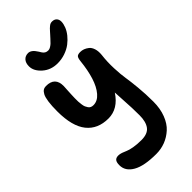

<svg xmlns="http://www.w3.org/2000/svg" viewBox="-327 -958 1254 1254"><g transform="rotate(-45 299.5 -331.0)"><path d="M273.9 -658.2Q211.9 -658.2 169.4 -696Q127 -733.9 127 -776.9Q127 -808.1 142.6 -825.4Q158.2 -842.8 184.1 -842.8Q213.4 -842.8 238.8 -801.8Q240.2 -799.8 243.7 -794.2Q247.1 -788.6 248.3 -786.4Q249.5 -784.2 252.9 -779.8Q256.3 -775.4 258.5 -773.4Q260.7 -771.5 264.4 -768.6Q268.1 -765.6 271.7 -764.4Q275.4 -763.2 280.3 -762.2Q285.2 -761.2 291 -761.2Q301.3 -761.2 313 -768.6Q324.7 -775.9 332 -783Q339.4 -790 353.8 -805.9Q368.2 -821.8 373 -827.1Q376 -830.1 385.7 -841.3Q395.5 -852.5 399.4 -856.2Q403.3 -859.9 411.1 -866.5Q418.9 -873 425.8 -875.5Q432.6 -877.9 439.9 -877.9Q460.9 -877.9 472.4 -866Q483.9 -854 483.9 -834Q483.4 -813 474.1 -789.3Q464.8 -765.6 446.3 -742.4Q427.7 -719.2 403.1 -700.4Q378.4 -681.6 344.5 -669.9Q310.5 -658.2 273.9 -658.2ZM311 215.8Q199.2 215.8 143.6 183.8Q87.9 151.9 87.9 97.2Q87.9 70.3 97.4 58.6Q106.9 46.9 127.9 46.9Q141.6 46.9 157.7 52.5Q173.8 58.1 188.7 64.9Q203.6 71.8 234.9 77.4Q266.1 83 306.2 83Q364.3 83 388.2 51.3Q412.1 19.5 412.1 -40Q412.1 -76.2 410.9 -109.4Q409.7 -142.6 406.7 -188.5Q403.8 -234.4 402.8 -259.8Q343.3 -168.9 253.9 -168.9Q155.8 -168.9 102.8 -235.1Q49.8 -301.3 49.8 -438Q49.8 -489.7 54.7 -524.7Q59.6 -559.6 68.8 -576.9Q78.1 -594.2 89.1 -601.1Q100.1 -607.9 115.2 -607.9Q198.2 -607.9 196.8 -524.9Q196.3 -512.2 194.8 -489.3Q193.4 -466.3 192.9 -452.9Q192.4 -439.5 191.7 -419.2Q190.9 -398.9 191.9 -386.7Q192.9 -374.5 194.8 -358.9Q196.8 -343.3 200.9 -334Q205.1 -324.7 210.9 -316.2Q216.8 -307.6 225.6 -303.7Q234.4 -299.8 246.1 -299.8Q284.2 -299.8 314.5 -335Q344.7 -370.1 363 -428.5Q381.3 -486.8 389.2 -563Q392.1 -590.3 400.4 -598.6Q408.7 -606.9 430.2 -606.9Q445.3 -606.9 460 -601.6Q474.6 -596.2 489.3 -584.7Q503.9 -573.2 511.5 -549.8Q519 -526.4 516.1 -495.1Q508.8 -435.1 511.5 -374.5Q514.2 -314 520.3 -277.3Q526.4 -240.7 532.7 -175.3Q539.1 -109.9 539.1 -40Q539.1 24.9 519.5 75.4Q500 126 467 155.8Q434.1 185.5 394.5 200.7Q355 215.8 311 215.8Z"/></g></svg>

Font: Shantell Sans Irregular Bouncy
Style: Regular
Weight: 600
Designer: Stephen Nixon, Anya Danilova, Shantell Martin
Foundry: Arrow Type
Version: Version 1.006;[9816181b4]